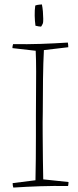

<svg xmlns="http://www.w3.org/2000/svg" viewBox="-20 -839 354 866"><path d="M40 7Q37 -2 37 -13L140 -26Q141 -71 141.5 -123Q142 -175 142 -226Q142 -277 142 -321Q142 -362 142.5 -413Q143 -464 143 -515.5Q143 -567 141 -610L36 -622Q36 -631 39 -640Q104 -639 163.5 -641Q223 -643 286 -647Q288 -637 288 -626L178 -613Q175 -558 174 -483Q173 -408 173 -335Q172 -290 172.5 -232.5Q173 -175 173.5 -120.5Q174 -66 175 -30L289 -18Q289 -9 287 0Q222 -1 162 1Q102 3 40 7ZM140 -723Q137 -744 136.5 -768Q136 -792 139 -814Q146 -817 157 -818Q162 -819 169 -819Q172 -805 173.5 -787Q175 -769 175 -754.5Q175 -740 174 -736Q174 -734 170 -726.5Q166 -719 165 -719Q162 -719 154.5 -720Q147 -721 140 -723Z"/></svg>

Font: Labrada ExtraLight
Style: Regular
Weight: 200
Designer: Mercedes Jáuregui
Foundry: Omnibus-Type Team
Version: Version 1.000; ttfautohint (v1.8.4.7-5d5b)